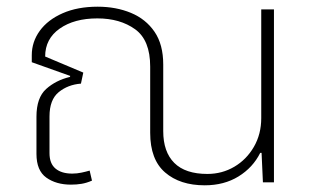

<svg xmlns="http://www.w3.org/2000/svg" viewBox="-20 -545 940 574"><path d="M192 7Q148 7 118.5 -14Q89 -35 89 -85V-196Q89 -253 118 -279Q147 -305 189 -315L190 -318L75 -359V-380Q75 -420 99 -453Q123 -486 167.5 -505.5Q212 -525 272 -525Q327 -525 371.5 -506.5Q416 -488 442 -450Q468 -412 468 -352V-153Q468 -91 501 -58Q534 -25 600 -25Q644 -25 680.5 -46.5Q717 -68 739 -106Q761 -144 761 -192V-517H799V0H766L762 -88H758Q736 -44 693 -17.5Q650 9 592 9Q518 9 473.5 -29.5Q429 -68 429 -148V-346Q429 -425 384 -457.5Q339 -490 271 -490Q202 -490 158.5 -459.5Q115 -429 115 -376L229 -328L222 -295Q183 -292 155.5 -269.5Q128 -247 128 -197V-87Q128 -56 146 -41Q164 -26 196 -26Q210 -26 224 -29Q238 -32 248 -35L255 -5Q239 2 224 4.5Q209 7 192 7Z"/></svg>

Font: Noto Sans Thai UI ExtLt
Style: Regular
Weight: 200
Designer: Monotype Design Team
Foundry: Monotype Imaging Inc.
Version: Version 2.000;GOOG;noto-source:20170915:90ef993387c0